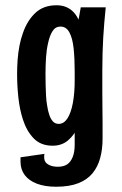

<svg xmlns="http://www.w3.org/2000/svg" viewBox="-20 -544 465 730"><path d="M193 166Q151 166 120.5 154.5Q90 143 74 121.5Q58 100 58 71Q58 66 58 62Q58 58 58 54L149 41Q148 45 148 48Q148 51 148 54Q148 66 154 73.5Q160 81 172 85.5Q184 90 200 90Q221 90 234.5 81.5Q248 73 256 54Q264 35 264 6Q264 -19 264 -60.5Q264 -102 264 -156.5Q264 -211 264 -277Q264 -317 265.5 -350.5Q267 -384 270.5 -412Q274 -440 278 -465.5Q282 -491 287 -516H382Q379 -486 376.5 -457.5Q374 -429 372.5 -401.5Q371 -374 370 -343.5Q369 -313 369 -278Q369 -229 369 -193Q369 -157 369.5 -128.5Q370 -100 370 -73.5Q370 -47 370 -17Q370 23 361 56.5Q352 90 332 114.5Q312 139 278 152.5Q244 166 193 166ZM180 10Q135 10 108 -18Q81 -46 67 -90Q55 -127 50 -172Q45 -217 45 -262Q45 -290 47 -317Q49 -344 54 -370Q59 -396 67 -418Q83 -465 114 -494.5Q145 -524 195 -524Q235 -524 260 -497.5Q285 -471 297 -411Q309 -351 309 -250L264 -272Q264 -321 260 -359.5Q256 -398 244 -420.5Q232 -443 210 -443Q191 -443 180 -426Q169 -409 163 -381Q157 -356 155 -325.5Q153 -295 153 -263Q153 -242 153.5 -221Q154 -200 155 -180.5Q156 -161 159 -144Q162 -123 167.5 -107Q173 -91 181.5 -82Q190 -73 203 -73Q223 -73 236.5 -94Q250 -115 257 -152.5Q264 -190 264 -239L309 -250Q309 -231 307 -199Q305 -167 298 -131.5Q291 -96 277 -63.5Q263 -31 239 -10.5Q215 10 180 10Z"/></svg>

Font: Truculenta
Style: Bold
Weight: 700
Designer: Ivan Castro, Eva Sanz & Omnibus-Type Team
Foundry: Omnibus-Type
Version: Version 1.002